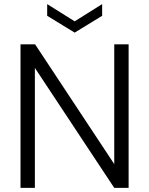

<svg xmlns="http://www.w3.org/2000/svg" viewBox="-20 -916 728 936"><path d="M80 0V-700H151L537 -116V-700H607V0H537L150 -585V0ZM344 -757 210 -839V-896L344 -812L478 -896V-839Z"/></svg>

Font: DM Sans 12pt Light
Style: Regular
Weight: 300
Version: Version 4.004;gftools[0.9.30]